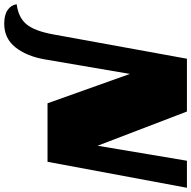

<svg xmlns="http://www.w3.org/2000/svg" viewBox="-160 -682 905 909"><g transform="rotate(90 292.5 -227.5)"><path d="M1 -28 116 -660H366L528 -237L599 -660H727L604 0H327L188 -390L119 14Q104 99 62 152Q20 205 -50 205Q-91 205 -114.5 189Q-138 173 -142 146Q-79 138 -47 99.5Q-15 61 1 -28Z"/></g></svg>

Font: Sansita Black Italic
Style: Regular
Weight: 900
Italic angle: -11°
Designer: Pablo Cosgaya
Foundry: Omnibus-Type
Version: Version 1.006